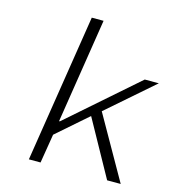

<svg xmlns="http://www.w3.org/2000/svg" viewBox="-108 -821 838 914"><g transform="rotate(15 310.5 -364.5)"><path d="M117.2 0 231.9 -729H290L209 -212.9H212.9L551.8 -509.8H621.1L393.1 -311L569.8 0H502.9L350.1 -275.9L198.2 -143.1L174.8 0Z"/></g></svg>

Font: Office Code Pro D Light Italic
Style: Regular
Weight: 300
Italic angle: -9°
Designer: Nathan Rutzky & Paul D. Hunt
Foundry: Adobe Systems Incorporated
Version: Version 1.004;PS 001.004;hotconv 1.0.70;makeotf.lib2.5.58329